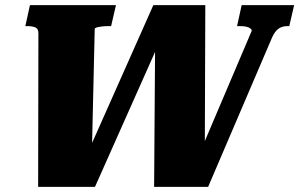

<svg xmlns="http://www.w3.org/2000/svg" viewBox="-20 -730 1169 750"><path d="M97 -710H433L414 -628H401Q389 -628 377.5 -626.5Q366 -625 358.5 -623Q351 -621 350 -617L339 -137L327 -143L579 -710H782L780 -141L761 -134L963 -609Q964 -614 958.5 -618.5Q953 -623 943 -625.5Q933 -628 919 -628H906L924 -710H1129L1110 -628H1103Q1082 -628 1068 -618Q1054 -608 1043 -584L793 0H582L586 -568L603 -566L351 0H129L130 -600Q130 -618 118 -623Q106 -628 86 -628H79Z"/></svg>

Font: Roboto Serif ExtraBold
Style: Italic
Weight: 800
Italic angle: -10°
Version: Version 1.007